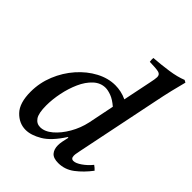

<svg xmlns="http://www.w3.org/2000/svg" viewBox="-217 -865 991 991"><g transform="rotate(45 278.0 -369.5)"><path d="M330 -117H325Q278 -44 231 -16.5Q184 11 145 11Q97 11 60.5 -27Q24 -65 24 -147Q24 -212 48.5 -272Q73 -332 114.5 -379Q156 -426 207 -453Q258 -480 310 -480Q330 -480 351.5 -475.5Q373 -471 394 -461L426 -617Q429 -631 431 -643Q433 -655 433 -662Q433 -681 415.5 -685.5Q398 -690 350 -691Q349 -698 348.5 -704.5Q348 -711 349 -718Q403 -722 454.5 -729.5Q506 -737 543 -752L556 -745Q546 -708 535.5 -664Q525 -620 514 -565L421 -111Q420 -104 417.5 -92.5Q415 -81 415 -72Q415 -50 433 -50Q450 -50 476 -68Q502 -86 523 -112Q536 -103 546 -92Q512 -47 472.5 -17Q433 13 385 13Q349 13 334 -4.5Q319 -22 319 -51Q319 -65 322 -80Q325 -95 330 -117ZM350 -249 379 -392Q350 -417 325.5 -426Q301 -435 284 -435Q247 -435 218 -408Q189 -381 170 -338.5Q151 -296 141 -247Q131 -198 131 -154Q131 -97 146.5 -74.5Q162 -52 188 -52Q221 -52 254 -80Q287 -108 313 -153Q339 -198 350 -249Z"/></g></svg>

Font: Tiro Telugu
Style: Italic
Weight: 400
Italic angle: -11°
Designer: Telugu: John Hudson & Fiona Ross, assisted by Kaja Sojewska. Latin: John Hudson with Paul Hanslow, assisted by Kaja Soje
Foundry: Tiro Typeworks Ltd.
Version: Version 1.52